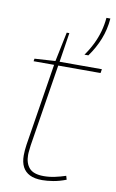

<svg xmlns="http://www.w3.org/2000/svg" viewBox="-88 -810 523 867"><g transform="rotate(10 174.0 -376.0)"><path d="M273 -28 278 -11Q247 1 219 5.5Q191 10 169 10Q134 10 112 -1Q90 -12 79 -33Q68 -54 68 -86Q68 -96 69 -109Q70 -122 72 -135L132 -512H38L40 -524L135 -530L163 -665H175L154 -530H348L345 -512H151L91 -135Q90 -123 88.5 -112Q87 -101 87 -91Q87 -53 106.5 -31Q126 -9 173 -9Q198 -9 223.5 -14.5Q249 -20 273 -28ZM259 -581Q279 -609 293.5 -638.5Q308 -668 316.5 -698.5Q325 -729 328 -762H346Q342 -711 324 -666Q306 -621 277 -581Z"/></g></svg>

Font: Georama ExtraCondensed Thin Thin
Style: Italic
Weight: 250
Italic angle: -9°
Version: Version 1.001